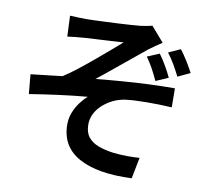

<svg xmlns="http://www.w3.org/2000/svg" viewBox="-89 -888 1177 1047"><g transform="rotate(10 500.0 -364.0)"><path d="M220 -760Q242 -759 264 -758Q286 -757 311 -757Q324 -757 352 -758Q380 -759 415.5 -760.5Q451 -762 488.5 -764Q526 -766 557.5 -768Q589 -770 607 -772Q629 -775 645.5 -778Q662 -781 672 -784L743 -702Q729 -693 707 -678Q685 -663 671 -652Q649 -634 623.5 -613Q598 -592 570.5 -569.5Q543 -547 515.5 -524.5Q488 -502 462.5 -481Q437 -460 416 -444Q485 -451 561.5 -457Q638 -463 713 -466Q788 -469 852 -469L853 -364Q781 -368 711.5 -367.5Q642 -367 596 -361Q561 -356 530 -341Q499 -326 474 -303.5Q449 -281 435 -253Q421 -225 421 -193Q421 -150 441.5 -124Q462 -98 498 -84.5Q534 -71 579 -65Q621 -60 661 -60Q701 -60 728 -62L705 55Q515 63 411.5 5.5Q308 -52 308 -174Q308 -209 320.5 -240.5Q333 -272 352.5 -298Q372 -324 392 -341Q321 -335 237 -324Q153 -313 73 -300L63 -408Q103 -412 151 -418Q199 -424 237 -428Q273 -451 314.5 -483.5Q356 -516 397 -550.5Q438 -585 473.5 -615.5Q509 -646 533 -667Q520 -666 497.5 -665Q475 -664 448.5 -662Q422 -660 395 -659Q368 -658 346 -656.5Q324 -655 311 -654Q293 -653 270 -650.5Q247 -648 225 -645ZM738 -641Q757 -615 775.5 -583.5Q794 -552 809 -520L740 -490Q725 -523 709 -552.5Q693 -582 671 -613ZM847 -685Q866 -661 886.5 -628Q907 -595 922 -566L854 -534Q838 -566 820 -597Q802 -628 781 -655Z"/></g></svg>

Font: Noto Sans SC Thin SemiBold
Style: Regular
Weight: 600
Version: Version 2.004-H2;hotconv 1.0.118;makeotfexe 2.5.65603